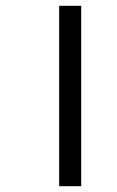

<svg xmlns="http://www.w3.org/2000/svg" viewBox="-20 -642 403 662"><path d="M184 -622V0H260V-622Z"/></svg>

Font: Noto Sans Condensed
Style: Italic
Weight: 400
Width: 3
Italic angle: -12°
Designer: Monotype Design Team
Foundry: Monotype Imaging Inc.
Version: Version 2.013